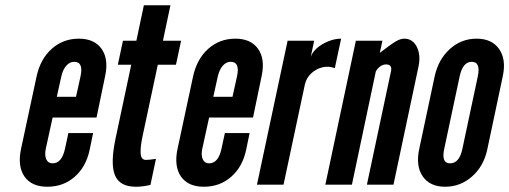

<svg xmlns="http://www.w3.org/2000/svg" viewBox="-20 -702 1936 730"><path d="M160 8Q221 8 264.2 -30Q307.5 -68 321 -133L334 -196H240L227 -136Q215 -81 180 -81Q163 -81 156 -96.2Q149 -111.5 154 -136L180 -255H347L380 -414Q393.5 -478 366 -516.5Q338.5 -555 280 -555Q220 -555 176.8 -516.5Q133.5 -478 119 -411L60 -136Q46 -70 73 -31Q100 8 160 8ZM196 -334 213 -411Q219 -437.5 232 -452.2Q245 -467 262 -467Q298.5 -467 286 -411L269 -334Z M496.5 8Q523.5 8 552 1L573 -98Q546.5 -94 535 -94Q516.5 -94 514.8 -118Q513 -142 522 -184L580 -456H649L668.5 -547H599.5L628 -682H527L498.5 -547H447.5L428 -456H479L419.5 -176Q399 -79.5 417 -35.8Q435 8 496.5 8Z M755 8Q816 8 859.2 -30Q902.5 -68 916 -133L929 -196H835L822 -136Q810 -81 775 -81Q758 -81 751 -96.2Q744 -111.5 749 -136L775 -255H942L975 -414Q988.5 -478 961 -516.5Q933.5 -555 875 -555Q815 -555 771.8 -516.5Q728.5 -478 714 -411L655 -136Q641 -70 668 -31Q695 8 755 8ZM791 -334 808 -411Q814 -437.5 827 -452.2Q840 -467 857 -467Q893.5 -467 881 -411L864 -334Z M957 0H1058L1139 -380Q1144.5 -405 1162.5 -422.2Q1180.5 -439.5 1204.8 -445.8Q1229 -452 1253 -443L1277 -555Q1253 -555 1228.8 -545.2Q1204.5 -535.5 1186.2 -520Q1168 -504.5 1161.5 -486L1174.5 -547H1073.5Z M1217 0H1318L1409 -431Q1425.5 -457 1448 -457Q1471 -457 1467 -433L1375 0H1476L1571 -448Q1580.5 -492.5 1564.8 -523.8Q1549 -555 1517 -555Q1503 -555 1485.5 -545Q1468 -535 1424 -501L1434 -547H1333Z M1672.5 8Q1730.5 8 1774.8 -31Q1819 -70 1832.5 -133L1892 -414Q1905 -476.5 1877.5 -515.8Q1850 -555 1792 -555Q1734 -555 1690.2 -515.5Q1646.5 -476 1632.5 -411L1574 -136Q1560 -71 1587.2 -31.5Q1614.5 8 1672.5 8ZM1691.5 -81Q1657 -81 1669 -136L1727.5 -411Q1739.5 -467 1773.5 -467Q1808.5 -467 1796.5 -411L1738 -136Q1726.5 -81 1691.5 -81Z"/></svg>

Font: League Gothic
Style: Italic
Weight: 400
Designer: The League of Moveable Type
Version: Version 1.600; ttfautohint (v1.8.3)